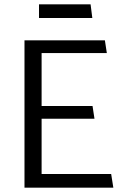

<svg xmlns="http://www.w3.org/2000/svg" viewBox="-20 -866 563 886"><path d="M172 -63V-318H416L407 -377H172V-621H473L464 -680H93V0H503L493 -63ZM398 -846H160V-783H406Z"/></svg>

Font: Catamaran
Style: Regular
Weight: 400
Designer: Pria Ravichandran
Version: Version 1.000;PS 001.000;hotconv 1.0.70;makeotf.lib2.5.58329